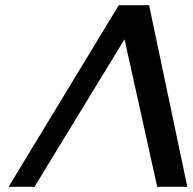

<svg xmlns="http://www.w3.org/2000/svg" viewBox="-20 -708 736 734"><path d="M13 6H112L456 -558L581 6H696L550 -688H434Z"/></svg>

Font: KpSans
Style: BoldItalic
Weight: 700
Italic angle: -11°
Version: Version 0.66